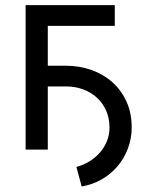

<svg xmlns="http://www.w3.org/2000/svg" viewBox="-20 -565 580 725"><path d="M76.7 -545.5H413.4V-467.3H160.5V-316.8H228.7Q279.8 -316.8 325.1 -300.8Q370.4 -284.8 404.3 -254.6Q438.2 -224.4 457.7 -181.3Q477.3 -138.1 477.3 -83.8Q477.3 -42.3 463.2 -4.8Q449.2 32.7 424.2 62.3Q399.1 92 364.5 112Q329.9 132.1 288.4 139.2L268.5 65.3Q294.4 58.6 317.1 44.7Q339.8 30.9 356.9 11.5Q373.9 -7.8 383.7 -32Q393.5 -56.1 393.5 -83.8Q393.5 -117.9 381.2 -146.3Q369 -174.7 347.1 -195.1Q325.3 -215.6 295.1 -227.1Q264.9 -238.6 228.7 -238.6H160.5V0H76.7Z"/></svg>

Font: Inter P
Style: Regular
Weight: 400
Designer: Rasmus Andersson
Foundry: rsms
Version: Version 3.018;git-588b23468